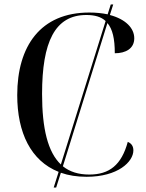

<svg xmlns="http://www.w3.org/2000/svg" viewBox="-20 -780 654 858"><path d="M220 58H231L252 -8C286 4 324 10 367 10C507 10 576 -57 576 -108C576 -126 568 -139 551 -146C523 -43 469 0 379 0C331 0 292 -12 261 -37L460 -677C483 -650 493 -607 493 -542C542 -542 580 -563 580 -609C580 -654 542 -694 471 -713L486 -760H475L461 -716C437 -721 410 -724 379 -724C161 -724 57 -574 57 -355C57 -187 118 -61 242 -12ZM168 -360C168 -592 225 -713 366 -713C403 -713 432 -705 452 -686L252 -45C194 -100 168 -205 168 -360Z"/></svg>

Font: Noto Serif Display
Style: Regular
Weight: 400
Designer: Monotype Design Team
Foundry: Monotype Imaging Inc.
Version: Version 2.009